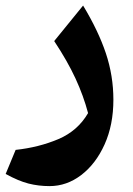

<svg xmlns="http://www.w3.org/2000/svg" viewBox="-20 -376 468 678"><path d="M380.4 -23.9Q380.4 64.9 349.4 133.8Q318.4 202.6 267.1 241.9Q215.8 281.2 154.8 281.2Q116.2 281.2 80.8 272.2Q45.4 263.2 0 238.3L35.2 153.3Q116.7 144.5 185.5 115.5Q254.4 86.4 291 23.4Q274.9 -37.6 246.6 -98.9Q218.3 -160.2 171.4 -231L273.4 -356.4Q327.1 -267.6 353.8 -188Q380.4 -108.4 380.4 -23.9Z"/></svg>

Font: Pinar-FD SemiBold
Style: Regular
Weight: 600
Designer: Amin Abedi
Version: Version 2.000